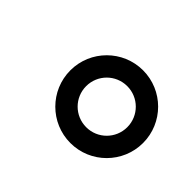

<svg xmlns="http://www.w3.org/2000/svg" viewBox="-77 -874 610 610"><g transform="rotate(45 227.5 -569.5)"><path d="M276.3 -406.2C366.5 -406.2 439.6 -479.4 439.6 -569.6C439.6 -659.8 366.5 -733 276.3 -733C186.1 -733 112.9 -659.8 112.9 -569.6C112.9 -479.4 186.1 -406.2 276.3 -406.2ZM183.9 -569.6C183.9 -620.7 225.1 -661.9 276.3 -661.9C327.4 -661.9 368.6 -620.7 368.6 -569.6C368.6 -518.5 327.4 -477.3 276.3 -477.3C225.1 -477.3 183.9 -518.5 183.9 -569.6Z"/></g></svg>

Font: Magic Ui Pro
Style: Italic
Weight: 400
Italic angle: -9.39999°
Designer: Stefan Endress, Andreas Faust
Version: Version 1.000;FEAKit 1.0